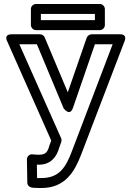

<svg xmlns="http://www.w3.org/2000/svg" viewBox="-20 -908 665 963"><path d="M177 -15H166L165 -82H167H175C237 -82 265 -124 277 -167L287 -195C289 -201 289 -209 287 -214L77 -686H165L299 -365C299 -365 330 -321 346 -367L456 -686H545L340 -148C310 -69 277 -15 188 -15ZM140 -134C126 -134 115 -122 115 -109L117 8C117 25 132 34 151 34C157 34 167 35 177 35H188C307 35 354 -48 386 -130L605 -702C619 -739 582 -736 582 -736H439C430 -736 419 -729 415 -719L320 -445L204 -721C201 -729 191 -736 181 -736H39C-4 -736 16 -701 16 -701L237 -203L230 -184C230 -184 229 -183 229 -182C219 -145 210 -132 175 -132H167C158 -132 149 -134 140 -134ZM456 -807H185V-838H456ZM481 -757C492 -757 506 -767 506 -782V-863C506 -874 496 -888 481 -888H160C149 -888 135 -878 135 -863V-782C135 -771 145 -757 160 -757Z"/></svg>

Font: Asimov
Style: NarOu
Weight: 500
Designer: Google
Version: Version 2.000980; 2014